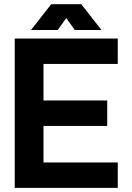

<svg xmlns="http://www.w3.org/2000/svg" viewBox="-20 -909 641 929"><path d="M498.8 -422.9H190.4V-599.6H549.8V-722.7H51.3V0H549.8V-123H190.4V-299.8H498.8ZM342 -763.7H471.2L373.3 -888.7H252.2ZM259 -763.7 348.9 -888.7H227.8L129.9 -763.7Z"/></svg>

Font: Giphurs
Style: Regular
Weight: 400
Version: Version 2.010